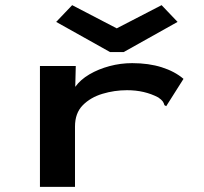

<svg xmlns="http://www.w3.org/2000/svg" viewBox="-20 -724 790 745"><path d="M135 -468H274L272 -387Q292 -415 327 -435.5Q362 -456 405 -467.5Q448 -479 493 -479Q557 -479 607.5 -463Q658 -447 692 -418L630 -320L625 -312L618 -316Q616 -324 611.5 -330.5Q607 -337 594 -346Q541 -374 473 -374Q424 -374 377.5 -360Q331 -346 301 -315.5Q271 -285 271 -233V1H135ZM260 -704 433 -614 607 -704 669 -639 460 -522H407L198 -639Z"/></svg>

Font: Inconsolata ExtraExpanded ExtraBold
Style: Regular
Weight: 800
Width: 8
Monospace: yes
Designer: Raph Levien, Cyreal, Brenton Simpson
Foundry: Raph Levien, Cyreal, Google
Version: Version 3.001; ttfautohint (v1.8.2.53-6de2)